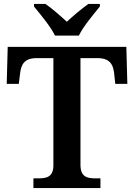

<svg xmlns="http://www.w3.org/2000/svg" viewBox="-20 -951 678 971"><path d="M258 -771H379C400 -816 454 -880 485 -918V-931H427C395 -909 348 -869 318 -841C288 -869 242 -909 210 -931H152V-918C183 -880 237 -816 258 -771ZM149 0H488V-49H462C420 -49 387 -57 387 -117V-657H474C534 -657 552 -626 557 -582L563 -527H624L619 -714H19L14 -527H75L82 -582C87 -626 105 -657 164 -657H250V-115C250 -57 217 -49 175 -49H149Z"/></svg>

Font: Noto Serif Gurmukhi SemiBold
Style: Regular
Weight: 600
Designer: Vaibhav Singh and the Monotype Design Team
Foundry: Monotype Imaging Inc.
Version: Version 2.004